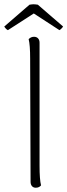

<svg xmlns="http://www.w3.org/2000/svg" viewBox="-37 -869 315 898"><path d="M106 -19 104 -594Q104 -659 97 -686Q108 -697 122 -697Q134 -697 141 -689.5Q148 -682 148 -669V-94Q148 -29 155 -2Q146 9 130 9Q119 9 112.5 1.5Q106 -6 106 -19ZM258 -745Q256 -741 250.5 -735.5Q245 -730 241 -728L121 -806L0 -728Q-5 -730 -10 -735.5Q-15 -741 -17 -745L101 -847Q113 -849 120 -849Q128 -849 140 -847Z"/></svg>

Font: Arima Madurai ExtraLight
Style: Regular
Weight: 275
Designer: Joana Correia and Natanael Gama
Foundry: NDISCOVER
Version: Version 1.019